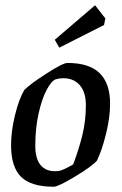

<svg xmlns="http://www.w3.org/2000/svg" viewBox="-20 -700 464 729"><path d="M22 -149Q22 -202 37 -263Q52 -324 72 -358Q93 -380 156 -420.5Q219 -461 236 -461Q319 -461 358.5 -422Q398 -383 398 -307Q398 -254 382.5 -191.5Q367 -129 348 -90Q330 -69 265.5 -30Q201 9 184 9Q98 9 60 -28.5Q22 -66 22 -149ZM203 -51Q212 -52 229.5 -60.5Q247 -69 258 -76Q279 -132 292.5 -186Q306 -240 306 -301Q306 -350 283 -376.5Q260 -403 220 -403Q205 -403 192 -399Q176 -394 157.5 -359.5Q139 -325 126.5 -269Q114 -213 114 -147Q114 -98 133.5 -74Q153 -50 188 -50Q198 -50 203 -51ZM188 -549 341 -680 380 -630 375 -605 205 -519Z"/></svg>

Font: Grenze
Style: Italic
Weight: 400
Italic angle: -10°
Designer: Renata Polastri
Foundry: Omnibus-Type
Version: Version 1.002; ttfautohint (v1.8)